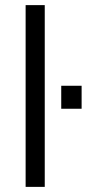

<svg xmlns="http://www.w3.org/2000/svg" viewBox="-20 -730 339 750"><path d="M219.2 -305.2V-395H298.8V-305.2ZM80.1 0V-710H154.8V0Z"/></svg>

Font: Uncut Sans
Style: Regular
Weight: 400
Designer: Kasper Nordkvist
Foundry: UNCUT.wtf
Version: Version 1.304;Glyphs 3.2 (3246)